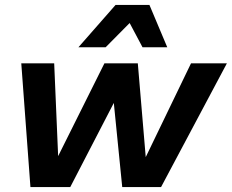

<svg xmlns="http://www.w3.org/2000/svg" viewBox="-20 -756 937 776"><path d="M103 0 66 -500H199L215 -125L402 -500H537L569 -121L752 -500H897L631 0H474L440 -340L264 0ZM297 -565 447 -736H584L656 -565H556L504 -663L407 -565Z"/></svg>

Font: Work Sans SemiBold
Style: Italic
Weight: 600
Italic angle: -13°
Designer: Wei Huang
Foundry: Wei Huang
Version: Version 2.012; ttfautohint (v1.8.3)